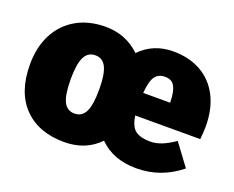

<svg xmlns="http://www.w3.org/2000/svg" viewBox="-97 -717 1095 899"><g transform="rotate(20 451.0 -267.0)"><path d="M886 -211H562Q570 -157 595.5 -138.5Q621 -120 669 -120Q697 -120 726 -131.5Q755 -143 790 -167L870 -59Q773 20 650 20Q535 20 465 -50Q398 20 291 20Q163 20 90 -55Q17 -130 17 -268Q17 -354 50.5 -418.5Q84 -483 146 -518.5Q208 -554 291 -554Q392 -554 463 -486Q529 -554 628 -554Q707 -554 766 -521Q825 -488 857.5 -425Q890 -362 890 -274Q890 -249 886 -211ZM695 -330Q694 -377 680.5 -403Q667 -429 632 -429Q599 -429 582.5 -406Q566 -383 561 -323H695ZM362 -268Q362 -343 345 -377.5Q328 -412 291 -412Q254 -412 237 -377.5Q220 -343 220 -268Q220 -190 237 -156Q254 -122 291 -122Q328 -122 345 -156Q362 -190 362 -268Z"/></g></svg>

Font: Fira Sans Black
Style: Regular
Weight: 900
Designer: Carrois Corporate & Edenspiekermann AG
Foundry: Carrois Corporate GbR & Edenspiekermann AG
Version: Version 4.203